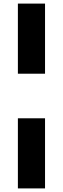

<svg xmlns="http://www.w3.org/2000/svg" viewBox="-20 -828 350 1068"><path d="M79.5 -418V-808H230.5V-418ZM79.5 220V-170H230.5V220Z"/></svg>

Font: Encode Sans Expanded
Style: Bold
Weight: 700
Width: 7
Designer: Multiple Designers
Foundry: Impallari Type
Version: Version 3.000; ttfautohint (v1.8.3) -l 8 -r 50 -G 200 -x 14 